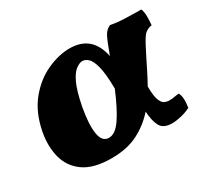

<svg xmlns="http://www.w3.org/2000/svg" viewBox="-104 -622 845 786"><g transform="rotate(-30 319.0 -229.0)"><path d="M222 9Q138 9 92 -23.5Q46 -56 32 -109.5Q18 -163 30 -227Q46 -310 89.5 -363Q133 -416 189 -441.5Q245 -467 296 -467Q402 -467 424 -357Q444 -412 455.5 -435Q467 -458 488 -467Q514 -461 555.5 -459.5Q597 -458 631 -458Q637 -442 637 -421.5Q637 -401 635 -381Q607 -377 592 -354.5Q577 -332 551 -279Q537 -251 523.5 -224Q510 -197 496 -172Q496 -128 503.5 -108Q511 -88 522 -83Q533 -78 544 -78Q559 -78 571 -80.5Q583 -83 591 -83Q604 -62 596 -13Q574 -2 550 3.5Q526 9 508 9Q466 9 452.5 -18Q439 -45 437 -87Q398 -43 346.5 -17Q295 9 222 9ZM222 -234Q208 -158 215 -113.5Q222 -69 254 -69Q284 -69 312.5 -110Q341 -151 375 -232Q374 -304 364.5 -339Q355 -374 341.5 -385Q328 -396 316 -396Q302 -396 284.5 -383Q267 -370 251 -335.5Q235 -301 222 -234Z"/></g></svg>

Font: Vollkorn Black
Style: Italic
Weight: 900
Italic angle: -11°
Designer: Friedrich Althausen
Foundry: Friedrich Althausen
Version: Version 5.000; ttfautohint (v1.8.3)